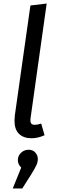

<svg xmlns="http://www.w3.org/2000/svg" viewBox="-20 -770 323 1086"><path d="M153 -103Q152 -98 152 -90Q152 -76 158 -70Q164 -64 177 -64Q192 -64 213 -71L232 -5Q194 12 159 12Q113 12 87.5 -13Q62 -38 62 -87Q62 -96 64 -118L152 -739L244 -750ZM194 129Q194 146 186.5 163Q179 180 158 214L106 296H52L100 178Q81 159 81 136Q81 111 99 94Q117 77 142 77Q166 77 180 93Q194 109 194 129Z"/></svg>

Font: FiraGO
Style: Italic
Weight: 400
Italic angle: -8°
Designer: bBox Type GmbH
Foundry: bBox Type GmbH
Version: Version 1.001